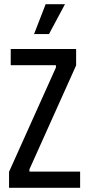

<svg xmlns="http://www.w3.org/2000/svg" viewBox="-20 -893 424 913"><path d="M23 0V-76L246 -572V-583H31V-660H342V-582L120 -88V-77H361V0ZM213 -731H142L197 -873H289Z"/></svg>

Font: Bricolage Grotesque Condensed
Style: Regular
Weight: 400
Width: 3
Designer: Mathieu Triay
Foundry: Atelier Triay
Version: Version 1.000;gftools[0.9.30]